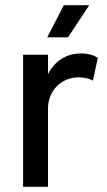

<svg xmlns="http://www.w3.org/2000/svg" viewBox="-20 -720 411 740"><path d="M324 -700H226L162 -576H242ZM292 -514C233 -514 191 -483 165 -435V-509H69V0H165V-302C165 -371 217 -422 283 -422C306 -422 328 -416 338 -409L357 -497C343 -506 324 -514 292 -514Z"/></svg>

Font: Arthouse Owned Medium
Style: Regular
Weight: 500
Designer: Jeremy Tribby
Foundry: Tribby Type
Version: Version 1.000;PS 001.000;hotconv 1.0.88;makeotf.lib2.5.64775